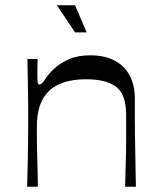

<svg xmlns="http://www.w3.org/2000/svg" viewBox="-20 -709 607 729"><path d="M83 0Q85 -60 85.5 -99.5Q86 -139 86.5 -166.5Q87 -194 87 -216Q87 -238 87 -263Q87 -288 87 -309.5Q87 -331 86.5 -355Q86 -379 85.5 -410.5Q85 -442 84 -485H123Q122 -469 122 -454.5Q122 -440 122 -430Q122 -405 123 -396.5Q124 -388 129 -388Q134 -388 139.5 -393Q145 -398 156 -415Q166 -430 187 -449.5Q208 -469 241.5 -484Q275 -499 323 -499Q377 -499 415 -479Q453 -459 472.5 -422Q492 -385 492 -335Q492 -289 492 -255.5Q492 -222 492.5 -194.5Q493 -167 493.5 -139Q494 -111 494.5 -78Q495 -45 496 0H455Q456 -44 457 -75Q458 -106 458.5 -130Q459 -154 459 -174.5Q459 -195 459 -218Q459 -241 459 -272Q459 -314 448.5 -341Q438 -368 417.5 -382Q397 -396 369 -402Q341 -408 306 -408Q257 -408 221.5 -396Q186 -384 163.5 -361Q141 -338 130.5 -305Q120 -272 120 -230Q120 -208 120 -189.5Q120 -171 120.5 -148Q121 -125 122 -90Q123 -55 124 0ZM265 -586 196 -689H265L309 -586Z"/></svg>

Font: Ojuju Medium
Style: Regular
Weight: 500
Designer: Chisaokwu Joboson, Mirko Velimirovic
Foundry: Udi Foundry
Version: Version 1.000